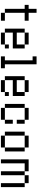

<svg xmlns="http://www.w3.org/2000/svg" viewBox="1673 -2494 821 4207"><g transform="rotate(90 2083.5 -390.5)"><path d="M173.6 -86.8V-520.8H86.8V-607.6H173.6V-781.2H260.4V-607.6H434V-520.8H260.4V-86.8ZM434 -86.8V0H260.4V-86.8Z M694.4 -520.8V-607.6H954.9V-520.8ZM694.4 0V-86.8H954.9V0ZM954.9 -520.8H1041.7V-260.4H694.4V-86.8H607.6V-520.8H694.4V-347.2H954.9ZM1041.7 -86.8H954.9V-173.6H1041.7Z M1302.1 -694.4H1215.3V-781.2H1388.9V-86.8H1475.7V0H1215.3V-86.8H1302.1Z M1736.1 -520.8V-607.6H1996.5V-520.8ZM1736.1 0V-86.8H1996.5V0ZM1996.5 -520.8H2083.3V-260.4H1736.1V-86.8H1649.3V-520.8H1736.1V-347.2H1996.5ZM2083.3 -86.8H1996.5V-173.6H2083.3Z M2604.2 -520.8H2343.8V-607.6H2604.2ZM2604.2 -520.8H2691V-347.2H2604.2ZM2343.8 -520.8V-86.8H2256.9V-520.8ZM2343.8 -86.8H2604.2V0H2343.8ZM2604.2 -86.8V-260.4H2691V-86.8Z M3211.8 -520.8H3298.6V-86.8H3211.8ZM2864.6 -520.8H2951.4V-86.8H2864.6ZM3211.8 -86.8V0H2951.4V-86.8ZM2951.4 -520.8V-607.6H3211.8V-520.8Z M3993.1 -520.8H4079.9V0H3993.1ZM3993.1 -520.8H3819.4V-607.6H3993.1ZM3732.6 -520.8H3559V0H3472.2V-607.6H3732.6ZM3732.6 -520.8H3819.4V0H3732.6Z"/></g></svg>

Font: 8-bit Operator+
Style: Regular
Weight: 400
Designer: GrandChaos9000
Foundry: Grand Chaos Productions
Version: Version 1.2.0 - April 24, 2014